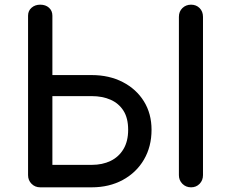

<svg xmlns="http://www.w3.org/2000/svg" viewBox="-20 -801 988 821"><path d="M152 0Q130 0 115 -15Q100 -30 100 -52V-734Q100 -755 115 -768Q130 -781 152 -781Q175 -781 189.5 -768Q204 -755 204 -734V-480H372Q447 -480 505 -450Q563 -420 595.5 -367.5Q628 -315 628 -246Q628 -174 595.5 -118.5Q563 -63 505 -31.5Q447 0 372 0ZM204 -96H372Q418 -96 453 -113Q488 -130 508 -163.5Q528 -197 528 -246Q528 -296 508 -327.5Q488 -359 453 -374.5Q418 -390 372 -390H204ZM797 0Q775 0 760 -15Q745 -30 745 -52V-729Q745 -752 760 -766.5Q775 -781 797 -781Q819 -781 833.5 -766.5Q848 -752 848 -729V-52Q848 -30 833.5 -15Q819 0 797 0Z"/></svg>

Font: Comfortaa
Style: Bold
Weight: 700
Designer: Johan Aakerlund
Foundry: Johan Aakerlund
Version: Version 3.104; ttfautohint (v1.8.1.43-b0c9)